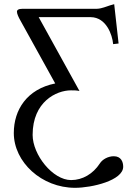

<svg xmlns="http://www.w3.org/2000/svg" viewBox="-20 -687 648 918"><path d="M443 -645H88C68 -645 61 -639 61 -631C61 -621 69 -604 77 -590L244 -288C109 -261 46 -162 46 -51C46 88 179 211 339 211C419 211 569 176 569 110C569 87 559 60 524 60C498 60 470 74 457 95C425 144 375 174 320 174C232 174 136 53 136 -42C136 -201 250 -255 319 -255C334 -255 346 -255 360 -252L165 -605H414C488 -604 517 -521 521 -476L547 -479L526 -667C502 -662 468 -645 443 -645Z"/></svg>

Font: Libertinus Math
Style: Regular
Weight: 400
Designer: Philipp H. Poll
Foundry: Khaled Hosny
Version: Version 6.2